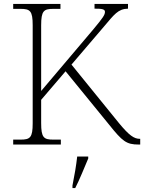

<svg xmlns="http://www.w3.org/2000/svg" viewBox="-20 -734 732 975"><path d="M47 0H289V-25H251C202 -25 189 -35 189 -109V-227L313 -372L534 -101C602 -16 622 0 684 0H692V-29H690C661 -29 636 -46 584 -109L343 -406L507 -598C560 -660 579 -689 630 -690V-714H460V-690C496 -690 513 -688 513 -674C513 -658 502 -643 454 -585L189 -272V-605C189 -679 202 -689 251 -689H287V-714H47V-689H84C133 -689 146 -679 146 -606V-108C146 -35 133 -25 84 -25H47ZM348 208V221H362C383 181 410 113 428 71V61H372C367 106 358 159 348 208Z"/></svg>

Font: Noto Serif Gurmukhi ExtraLight
Style: Regular
Weight: 200
Designer: Vaibhav Singh and the Monotype Design Team
Foundry: Monotype Imaging Inc.
Version: Version 2.004